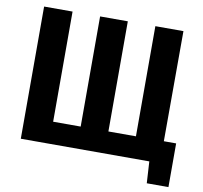

<svg xmlns="http://www.w3.org/2000/svg" viewBox="-89 -816 1090 1030"><g transform="rotate(10 456.0 -301.0)"><path d="M894 118H776L769 0H69V-720H224V-120H374V-720H525V-120H675V-720H828L827 -120H894Z"/></g></svg>

Font: cwTeXHei
Style: Medium
Weight: 500
Version: Version 1.17